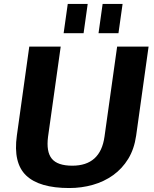

<svg xmlns="http://www.w3.org/2000/svg" viewBox="-20 -934 773 964"><path d="M327.7 10.1Q177.4 10.1 111.4 -52.8Q45.5 -115.7 64.6 -253.2L127 -700H284.8L221.3 -248Q211.4 -172.2 240.2 -137.1Q269 -102.1 342.9 -102.1Q484.4 -102.1 504.7 -248L568.1 -700H726L663.6 -253.2Q654 -185.9 623.8 -136.5Q593.5 -87.1 548 -54.5Q502.4 -21.9 445.8 -5.9Q389.3 10.1 327.7 10.1ZM420.3 -914.4 399.7 -767.4H299.5L320.2 -914.4ZM595.5 -914.4 574.8 -767.4H474.7L495.3 -914.4Z"/></svg>

Font: Pathway Extreme 8pt Thin
Style: Italic
Weight: 100
Italic angle: -8°
Designer: Eduardo Rodriguez Tunni
Foundry: Eduardo Rodriguez Tunni
Version: Version 1.000